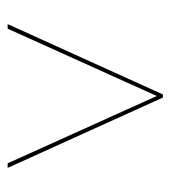

<svg xmlns="http://www.w3.org/2000/svg" viewBox="8 -454 446 502"><g transform="rotate(90 231.0 -203.0)"><path d="M407 0 231 -390 55 0H43L227 -406H235L419 0Z"/></g></svg>

Font: Ysabeau Infant Hairline
Style: Regular
Weight: 100
Designer: Christian Thalmann (Catharsis Fonts)
Version: Version 0.003